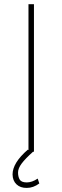

<svg xmlns="http://www.w3.org/2000/svg" viewBox="-20 -731 301 925"><path d="M109.4 174.3Q78.1 174.8 59.6 157.2Q41 139.6 40.5 109.4Q40.5 53.7 113.8 -9.8L117.2 -8.3V-710.9H143.6V0H139.2Q102.1 33.2 84.5 56.6Q66.9 80.1 66.9 100.1Q66.9 120.1 74.7 133.8Q82.5 147.5 108.4 147.9Q134.3 147.9 161.6 129.4L169.4 152.8Q140.6 174.3 109.4 174.3Z"/></svg>

Font: Roboto-Thin
Style: Regular
Weight: 250
Designer: Google
Version: Version 1.100141; 2013; ttfautohint (v0.94.14-c901) -l 8 -r 